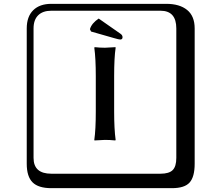

<svg xmlns="http://www.w3.org/2000/svg" viewBox="-20 -774 1140 1006"><path d="M481.9 -374Q481.9 -468.3 474.1 -523.9L476.1 -526.9Q503.9 -523.9 529.8 -523.9Q529.8 -523.9 585 -526.9L585.9 -523.9Q578.1 -472.2 578.1 -374V-190.9Q578.1 -96.7 585.9 -41L584 -38.1Q556.2 -41 529.8 -41Q529.8 -41 475.1 -38.1L474.1 -41Q481.9 -94.2 481.9 -190.9ZM249 -717.8Q204.1 -717.8 179.9 -693.8Q155.8 -669.9 155.8 -625V53.2Q155.8 136.2 249 136.2H820.8Q865.7 136.2 884.8 117.2Q903.8 98.1 903.8 53.2V-625Q903.8 -717.8 820.8 -717.8ZM1000 84Q1000 152.8 973.4 182.4Q946.8 211.9 880.9 211.9H249Q181.2 211.9 150.6 181.4Q120.1 150.9 120.1 84V-625Q120.1 -687 154.1 -720.5Q188 -753.9 249 -753.9H851.1Q920.9 -753.9 960.4 -721.9Q1000 -689.9 1000 -625ZM497.1 -676.8 609.9 -598.1Q622.1 -590.3 622.1 -579.1Q622.1 -566.9 609.9 -566.9Q603 -566.9 578.1 -574.2L457 -608.9L451.2 -621.1Q460 -651.9 497.1 -676.8Z"/></svg>

Font: Linux Biolinum Keyboard
Style: Regular
Weight: 700
Designer: Philipp H. Poll
Foundry: Philipp H. Poll
Version: Version 0.6.1 ; ttfautohint (v0.9)